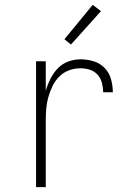

<svg xmlns="http://www.w3.org/2000/svg" viewBox="-20 -773 540 793"><path d="M129 0V-520H169V-398Q176 -423 188 -447Q200 -471 218 -490Q236 -509 261 -518.5Q286 -528 313 -528Q340 -528 366.5 -520Q393 -512 412 -492.5Q431 -473 438.5 -446Q446 -419 446 -392H406Q406 -411 401 -430.5Q396 -450 383 -464.5Q370 -479 351 -485Q332 -491 313 -491Q288 -491 265 -482.5Q242 -474 225 -457Q208 -440 197 -417.5Q186 -395 179.5 -371.5Q173 -348 171 -324Q169 -300 169 -276V0ZM273 -589 246 -611 363 -753 397 -727Z"/></svg>

Font: Iosevka SS04 Extralight
Style: Regular
Weight: 200
Monospace: yes
Designer: Belleve Invis
Foundry: Belleve Invis
Version: Version 19.0.0; ttfautohint (v1.8.4)